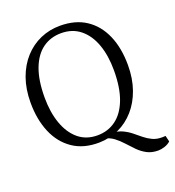

<svg xmlns="http://www.w3.org/2000/svg" viewBox="-162 -878 1083 1187"><g transform="rotate(-20 379.0 -284.5)"><path d="M676 182Q633.5 182 602.5 165.5Q571.5 149 546.5 123.8Q521.5 98.5 498 72.2Q474.5 46 447.5 25.5Q420.5 5 385.5 -1.5L442.5 -19.5Q483 -16.5 512.8 -2.2Q542.5 12 566.2 31.5Q590 51 613.2 69.8Q636.5 88.5 663 101Q689.5 113.5 725 113.5Q733.5 113.5 738.2 113Q743 112.5 748 112.5L757.5 152Q741.5 167 718.2 174.5Q695 182 676 182ZM350 11Q247 12.5 176.5 -35.8Q106 -84 70 -169.5Q34 -255 34 -365.5Q34 -454.5 59.5 -525.8Q85 -597 130.8 -647.5Q176.5 -698 237 -724.5Q297.5 -751 367 -751Q468 -751 537.5 -704.8Q607 -658.5 643.2 -574.8Q679.5 -491 679.5 -378.5Q679.5 -290.5 654.2 -219Q629 -147.5 584 -96.5Q539 -45.5 479.2 -18Q419.5 9.5 350 11ZM355 -34.5Q424 -34.5 476.2 -72.8Q528.5 -111 557.8 -187.5Q587 -264 587 -378.5Q587 -474.5 560.8 -548.2Q534.5 -622 483 -663.8Q431.5 -705.5 358 -705.5Q288.5 -705.5 236.5 -668.2Q184.5 -631 155.5 -555.5Q126.5 -480 126.5 -365.5Q126.5 -269 153 -194.2Q179.5 -119.5 230.2 -77Q281 -34.5 355 -34.5Z"/></g></svg>

Font: Merriweather 28pt Light
Style: Regular
Weight: 300
Version: Version 2.100